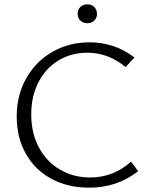

<svg xmlns="http://www.w3.org/2000/svg" viewBox="-20 -859 698 885"><path d="M338 -795Q338 -815 350.5 -827Q363 -839 383 -839Q402 -839 414.5 -826.5Q427 -814 427 -795Q427 -776 414.5 -764Q402 -752 383 -752Q363 -752 350.5 -764Q338 -776 338 -795ZM57 -322Q57 -422 102 -500Q147 -578 223.5 -621Q300 -664 393 -664Q508 -664 600 -594L559 -550Q479 -616 383 -616Q308 -616 249 -580Q190 -544 157 -479.5Q124 -415 124 -332Q124 -246 159 -180Q194 -114 256 -77.5Q318 -41 396 -41Q503 -41 584 -114L617 -70Q520 6 391 6Q292 6 216.5 -35Q141 -76 99 -150.5Q57 -225 57 -322Z"/></svg>

Font: Ysabeau Infant Semilight
Style: Regular
Weight: 300
Designer: Christian Thalmann (Catharsis Fonts)
Version: Version 0.003